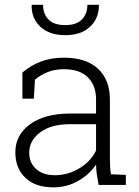

<svg xmlns="http://www.w3.org/2000/svg" viewBox="-20 -782 588 812"><path d="M205.1 10.3Q129.9 10.3 87.4 -29.8Q44.9 -69.8 44.9 -138.2Q44.9 -211.4 107.2 -256.6Q169.4 -301.8 276.9 -301.8H386.2V-362.3Q386.2 -419.9 352.1 -454.6Q317.9 -489.3 250 -489.3Q211.4 -489.3 180.9 -476.8Q150.4 -464.4 127.9 -445.3L123 -364.7H74.7V-475.1Q108.9 -504.9 152.3 -521.5Q195.8 -538.1 251 -538.1Q344.2 -538.1 394.5 -491.2Q444.8 -444.3 444.8 -361.3V-106.4Q444.8 -90.8 445.8 -75.4Q446.8 -60.1 449.2 -44.9L512.2 -42.5V0H397Q391.6 -28.8 389.2 -46.4Q386.7 -64 386.2 -85.9Q357.4 -43.5 310.1 -16.6Q262.7 10.3 205.1 10.3ZM211.9 -41Q266.1 -41 314.7 -69.6Q363.3 -98.1 386.2 -145.5V-256.8H276.4Q195.3 -256.8 149.4 -221.9Q103.5 -187 103.5 -136.2Q103.5 -93.8 132.6 -67.4Q161.6 -41 211.9 -41ZM256.3 -633.3Q189.5 -633.3 151.4 -668.2Q113.3 -703.1 113.8 -758.8L114.7 -761.7H162.1Q162.1 -723.6 184.8 -699.7Q207.5 -675.8 256.3 -675.8Q303.2 -675.8 326.4 -699.7Q349.6 -723.6 349.6 -761.7H397.5L398.4 -758.8Q397.9 -703.1 360.1 -668.2Q322.3 -633.3 256.3 -633.3Z"/></svg>

Font: Roboto Slab Light
Style: Regular
Weight: 300
Designer: Google
Version: Version 2.000; ttfautohint (v1.8.1.43-b0c9)